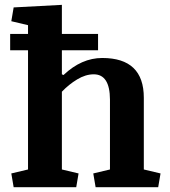

<svg xmlns="http://www.w3.org/2000/svg" viewBox="-20 -783 713 803"><path d="M439.9 -366.7Q439.5 -472.2 372.1 -472.2Q337.9 -472.2 302.7 -450.9Q267.6 -429.7 238.8 -399.4V-74.2L308.6 -57.6L298.8 0H37.1L27.3 -57.6L97.2 -74.2V-572.8H22.5V-641.1H97.2V-677.7L27.3 -694.3L37.1 -752L238.8 -762.7V-641.1H390.1V-572.8H238.8V-472.2L245.6 -469.2Q320.8 -540.5 407.7 -540.5Q581.5 -540.5 581.5 -374V-74.2L651.4 -57.6L641.6 0H379.9L370.1 -57.6L439.9 -74.2Z"/></svg>

Font: NoticiaText-Bold
Style: Bold
Weight: 700
Designer: JM Sole
Foundry: JM Sole
Version: Version 1.003